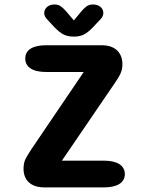

<svg xmlns="http://www.w3.org/2000/svg" viewBox="-20 -816 659 836"><path d="M249.5 -116.5H431Q476 -116.5 499.8 -101.2Q523.5 -86 523.5 -58Q523.5 -30 499.8 -15Q476 0 431 0H174.5Q129.5 0 106 -21.8Q82.5 -43.5 82.5 -81Q82.5 -106.5 90.8 -123Q99 -139.5 117.5 -167.5L344.5 -502.5H182Q137 -502.5 113.5 -517.8Q90 -533 90 -561Q90 -589.5 113.5 -604.2Q137 -619 182 -619H421.5Q466 -619 489.5 -596.8Q513 -574.5 513 -536Q513 -514.5 505.2 -497Q497.5 -479.5 478 -451.5ZM418 -732.5 398 -711.5Q374.5 -684.5 353.8 -670.5Q333 -656.5 301.5 -656.5Q269.5 -656.5 248.5 -670.5Q227.5 -684.5 204 -711.5L184.5 -732.5Q172.5 -745.5 172.5 -758.5Q172.5 -775 185 -785.8Q197.5 -796.5 217.5 -796.5Q234.5 -796.5 246.2 -787.5Q258 -778.5 269 -765.5L301.5 -727L333 -765Q343.5 -778 355.5 -787.2Q367.5 -796.5 384.5 -796.5Q405 -796.5 417.5 -786Q430 -775.5 430 -758.5Q430 -753 427.2 -746.2Q424.5 -739.5 418 -732.5Z"/></svg>

Font: Sono ExtraLight Monospace
Style: Bold
Weight: 700
Version: Version 2.112